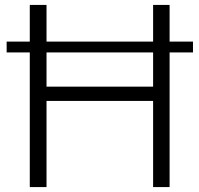

<svg xmlns="http://www.w3.org/2000/svg" viewBox="-20 -760 810 780"><path d="M7 -591H101V-740H169V-591H602V-740H669V-591H764V-547H669V0H602V-350H169V0H101V-547H7ZM602 -408V-547H169V-408Z"/></svg>

Font: Plata Sans Light
Style: Regular
Weight: 300
Designer: Pablo Impallari, Andres Torresi, & Cristiano Sobral
Foundry: Pablo Impallari, Andres Torresi, & Cristiano Sobral
Version: Version 1.00;December 28, 2019;FontCreator 12.0.0.2547 64-bi